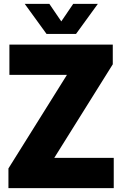

<svg xmlns="http://www.w3.org/2000/svg" viewBox="-20 -970 630 990"><path d="M23.5 0V-101.5L345.5 -616.5L346.5 -584H28.5V-740H561.5V-638.5L239.5 -123.5L238.5 -156H566.5V0ZM220 -795 107.5 -950H234.5L308 -842H284L357.5 -950H484.5L372 -795Z"/></svg>

Font: Encode Sans SC SemiCondensed ExtraBold
Style: Regular
Weight: 800
Width: 4
Designer: Multiple Designers
Foundry: Impallari Type
Version: Version 3.002